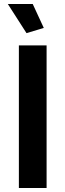

<svg xmlns="http://www.w3.org/2000/svg" viewBox="-20 -936 326 956"><path d="M19 -916H143L198 -797L112 -771ZM74 0V-710H212V0Z"/></svg>

Font: Raleway-v4020
Style: Bold
Weight: 700
Designer: Matt McInerney, Pablo Impallari, Rodrigo Fuenzalida
Foundry: Matt McInerney, Pablo Impallari, Rodrigo Fuenzalida
Version: Version 4.020;PS 004.020;hotconv 1.0.88;makeotf.lib2.5.64775